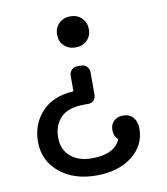

<svg xmlns="http://www.w3.org/2000/svg" viewBox="-81 -548 746 857"><g transform="rotate(-10 291.5 -120.0)"><path d="M346.5 -358.5Q326 -339 295 -339Q264 -339 243.5 -358.5Q223 -378 223 -409Q223 -440 243.5 -460Q264 -480 295 -480Q326 -480 346.5 -460Q367 -440 367 -409Q367 -378 346.5 -358.5ZM450 -3Q479 -3 495.5 16Q512 35 512 67Q512 143 450 191.5Q388 240 288 240Q185 240 120.5 186Q56 132 56 47Q56 -32 106 -87Q156 -142 251 -148V-218Q251 -233 261 -244Q271 -255 286 -255H306Q321 -255 331 -244Q341 -233 341 -218V-118Q341 -101 331.5 -91Q322 -81 306 -81H288Q215 -81 181.5 -46.5Q148 -12 148 45Q148 98 184 129.5Q220 161 281 161Q384 161 411 97Q392 81 392 53Q392 28 408 12.5Q424 -3 450 -3Z"/></g></svg>

Font: Solway
Style: Regular
Weight: 400
Designer: Mariya V. Pigoulevskaya
Foundry: The Northern Block Ltd.
Version: Version 1.000;hotconv 1.0.109;makeotfexe 2.5.65596